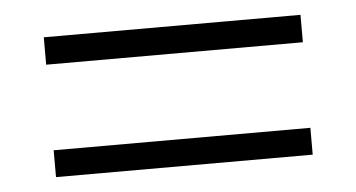

<svg xmlns="http://www.w3.org/2000/svg" viewBox="-31 -524 635 342"><g transform="rotate(-5 286.0 -353.0)"><path d="M57 -429V-478H516V-429ZM57 -228V-276H516V-228Z"/></g></svg>

Font: Noto Sans Tamil Light
Style: Regular
Weight: 300
Designer: Jelle Bosma - Monotype Design Team
Foundry: Monotype Imaging Inc.
Version: Version 2.004; ttfautohint (v1.8.4.7-5d5b)